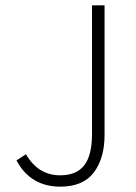

<svg xmlns="http://www.w3.org/2000/svg" viewBox="-20 -679 502 711"><path d="M203.1 12.2Q93.3 12.2 41 -85L76.2 -107.9Q121.1 -29.8 203.1 -29.8Q263.2 -29.8 292 -66.9Q320.8 -104 320.8 -184.1V-659.2H367.2V-179.2Q367.2 -93.3 327.6 -40.5Q288.1 12.2 203.1 12.2Z"/></svg>

Font: SourceSansPro-Light
Style: Regular
Weight: 300
Designer: Paul D. Hunt
Foundry: Adobe Systems Incorporated
Version: Version 2.020;PS 2.0;hotconv 1.0.86;makeotf.lib2.5.63406